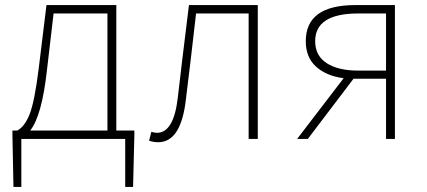

<svg xmlns="http://www.w3.org/2000/svg" viewBox="-20 -547 1681 756"><path d="M403 -33V-494H191L165 -272Q145 -91 99 -33ZM438 -33H509V-13L504 189H473V0H64V189H33L29 -13V-33H48Q77 -48 96.5 -97Q116 -146 132 -274L163 -527H438Z M603 13Q584 13 567 7L576 -28Q590 -24 598 -24Q664 -24 680 -162Q692 -269 724 -527H995V0H959V-494H752Q730 -300 712 -156Q693 13 603 13Z M1500 -269V-494H1391Q1221 -494 1221 -385Q1221 -328 1266 -298.5Q1311 -269 1391 -269ZM1379 -527H1535V0H1500V-237H1372L1192 0H1150L1333 -239Q1265 -248 1224.5 -284.5Q1184 -321 1184 -385Q1184 -527 1379 -527Z"/></svg>

Font: Noto Sans Korean Thin
Style: Regular
Weight: 250
Designer: Ryoko NISHIZUKA  (kana & ideographs); Paul D. Hunt (Latin, Greek & Cyrillic); Wenlong ZHANG  (bopomofo); Sandoll Communi
Foundry: Adobe Systems Incorporated
Version: Version 1.0001;PS 1;hotconv 1.0.78;makeotf.lib2.5.61930